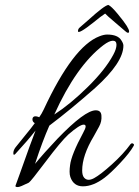

<svg xmlns="http://www.w3.org/2000/svg" viewBox="-20 -732 563 778"><path d="M383 -585Q401 -592 414 -592Q458 -592 472 -568Q480 -556 480 -547Q480 -479 366 -376Q265 -287 180 -223Q152 -160 122 -68Q158 -112 213 -170Q324 -285 368 -285Q390 -285 391 -263Q393 -240 381.5 -219Q370 -198 360 -180Q313 -102 313 -41Q313 -21 321 -12Q335 4 361 -10Q387 -24 433.5 -66Q480 -108 509 -148Q514 -153 518.5 -150.5Q523 -148 523 -145.5Q523 -143 521 -140Q506 -113 467 -71.5Q428 -30 404 -12Q358 23 316 23Q278 23 265 -15Q262 -24 262 -36.5Q262 -49 264 -63Q269 -105 317 -194Q327 -212 327 -219.5Q327 -227 319 -227Q303 -227 257 -187Q226 -158 165.5 -77.5Q105 3 97 8Q61 26 52.5 26Q44 26 43 23.5Q42 21 44 17Q46 13 60 -27Q107 -160 124 -203Q91 -161 42 -108Q34 -100 34 -111.5Q34 -123 43 -135Q52 -147 80.5 -181.5Q109 -216 121 -233Q112 -238 111.5 -247Q111 -256 117.5 -259.5Q124 -263 139 -257Q149 -271 157 -288Q276 -544 383 -585ZM439 -510Q452 -534 452 -550.5Q452 -567 437.5 -567Q423 -567 399 -549Q289 -465 200 -268Q265 -310 336 -380Q407 -450 439 -510ZM406 -677Q389 -666 360 -642Q296 -591 296 -606Q296 -615 303.5 -621Q311 -627 338 -651Q403 -710 419 -712Q431 -707 457 -675.5Q483 -644 493 -628Q503 -612 503 -605.5Q503 -599 499 -599Q495 -599 489 -604.5Q483 -610 447.5 -640Q412 -670 406 -677Z"/></svg>

Font: Allura
Style: Regular
Weight: 400
Designer: Robert E. Leuschke
Foundry: Robert E. Leuschke
Version: Version 1.004